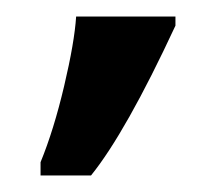

<svg xmlns="http://www.w3.org/2000/svg" viewBox="-20 -734 262 232"><path d="M192 -703Q132 -574 90 -522H29V-538Q45 -577 57.5 -630Q70 -683 72 -714H192Z"/></svg>

Font: Noto Serif SemiBold
Style: Regular
Weight: 600
Designer: Monotype Design Team
Foundry: Monotype Imaging Inc.
Version: Version 1.001